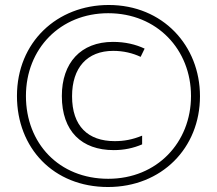

<svg xmlns="http://www.w3.org/2000/svg" viewBox="-20 -742 870 770"><path d="M413 8C628 8 782 -148 782 -356C782 -559 633 -722 416 -722C209 -722 48 -573 48 -357C48 -149 194 8 413 8ZM414 -25C216 -25 84 -168 84 -357C84 -547 222 -689 414 -689C610 -689 746 -543 746 -357C746 -171 610 -25 414 -25ZM436 -140C478 -140 515 -148 550 -163V-198C511 -182 477 -176 440 -176C333 -176 269 -236 269 -356C269 -470 329 -538 434 -538C475 -538 512 -529 544 -514L560 -547C524 -564 482 -574 433 -574C304 -574 228 -490 228 -357C228 -215 308 -140 436 -140Z"/></svg>

Font: Noto Sans Armenian Condensed ExtraLight
Style: Regular
Weight: 200
Width: 3
Designer: Monotype Design Team
Foundry: Monotype Imaging Inc.
Version: Version 2.008